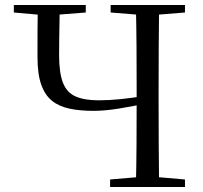

<svg xmlns="http://www.w3.org/2000/svg" viewBox="-20 -748 812 768"><path d="M160.4 -686.9 35.4 -698V-728H323.1V-698L181.4 -686.9ZM353.5 -304.6Q300.7 -304.6 259 -313.2Q217.2 -321.8 188.5 -344.4Q159.9 -367.1 144.9 -409.5Q130 -452 130 -519.5Q130 -572.1 130.1 -624.3Q130.2 -676.5 131.2 -728H218.9Q218.7 -696.4 218 -661.3Q217.4 -626.1 216.9 -591.8Q216.4 -557.4 216.4 -527.6Q216.4 -455.8 232 -416.6Q247.6 -377.3 282.8 -362Q318.1 -346.7 375.4 -346.7Q413.5 -346.7 463.3 -351.5Q513.1 -356.4 571.4 -367V-335.7Q515.5 -323.7 457.8 -314.1Q400 -304.6 353.5 -304.6ZM420.4 0V-30.1L561.5 -42.1H582L719.9 -30.1V0ZM523.4 0Q525.6 -83.6 526.1 -168.3Q526.6 -252.9 526.6 -342.2V-391.1Q526.6 -476.1 526.1 -560.4Q525.6 -644.8 523.4 -728H616.4Q615.4 -645.2 614.9 -560.7Q614.4 -476.1 614.4 -391.1V-336.8Q614.4 -252.2 614.9 -168.1Q615.4 -84.1 616.4 0ZM561.5 -686.9 422.6 -698V-728H719.9V-698L582 -686.9Z"/></svg>

Font: Noto Serif SC
Style: Regular
Weight: 200
Designer: Ryoko NISHIZUKA 西塚涼子 (kana & ideographs); Frank Grießhammer (Latin, Greek & Cyrillic); Wenlong ZHANG 张文龙 (bopomofo); San
Foundry: Adobe
Version: Version 2.001;hotconv 1.1.0;makeotfexe 2.6.0